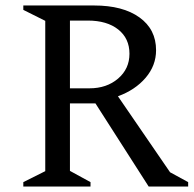

<svg xmlns="http://www.w3.org/2000/svg" viewBox="-20 -680 706 700"><path d="M65 0V-16L145 -56V-604L65 -644V-660H323Q428 -660 488.5 -616.5Q549 -573 549 -497Q549 -441 511 -396.5Q473 -352 410 -329L600 -52L666 -16V0H522L328 -303H235V-57L310 -16V0ZM300 -605H235V-358H306Q369 -358 410.5 -393.5Q452 -429 452 -484Q452 -540 411 -572.5Q370 -605 300 -605Z"/></svg>

Font: Spectral
Style: Regular
Weight: 400
Designer: Jean-Baptiste Levee
Foundry: Production Type
Version: Version 2.001